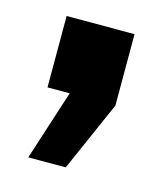

<svg xmlns="http://www.w3.org/2000/svg" viewBox="-62 -215 370 426"><g transform="rotate(15 122.5 -1.5)"><path d="M41 -164H197V0L126 161H40L92 0H41Z"/></g></svg>

Font: Alfa Slab One
Style: Regular
Weight: 400
Designer: JM Sole
Foundry: JM Sole
Version: Version 1.001